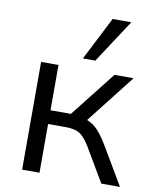

<svg xmlns="http://www.w3.org/2000/svg" viewBox="-84 -817 707 881"><g transform="rotate(10 269.0 -376.5)"><path d="M80 0V-502H161V-291H256L422 -502H511L334 -276Q361 -266 383 -243.5Q405 -221 432 -176L536 0H449L357 -156Q331 -199 308 -213Q285 -227 241 -227H161V0ZM266 -551 369 -753H456L324 -551Z"/></g></svg>

Font: Mulish
Style: Regular
Weight: 400
Designer: Vernon Adams
Foundry: Vernon Adams
Version: Version 3.603; ttfautohint (v1.8.3)